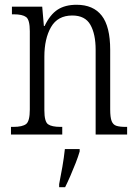

<svg xmlns="http://www.w3.org/2000/svg" viewBox="-20 -564 577 805"><path d="M26 0V-32H36Q74 -32 89.5 -44Q105 -56 105 -105V-433Q105 -481 89.5 -492.5Q74 -504 38 -504H30V-536H157L164 -455H167Q190 -503 221.5 -523.5Q253 -544 301 -544Q371 -544 406.5 -498.5Q442 -453 442 -355V-105Q442 -72 448 -56.5Q454 -41 468 -36.5Q482 -32 507 -32H513V0H381V-355Q381 -421 359 -460Q337 -499 283 -499Q222 -499 194 -450.5Q166 -402 166 -326V-102Q166 -54 181.5 -43Q197 -32 234 -32H241V0ZM228 208Q235 173 241.5 135.5Q248 98 252 61H314V71Q308 92 297.5 119Q287 146 275 173.5Q263 201 253 221H228Z"/></svg>

Font: Noto Serif Tamil Condensed Light
Style: Regular
Weight: 300
Width: 3
Designer: Indian Type Foundry, Tom Grace, and the Monotype Design Team
Foundry: Monotype Imaging Inc.
Version: Version 2.004; ttfautohint (v1.8.4.7-5d5b)